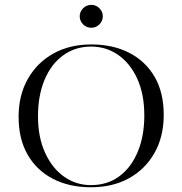

<svg xmlns="http://www.w3.org/2000/svg" viewBox="-20 -767 758 798"><path d="M358.1 11.3Q267.7 11.3 200 -23.8Q132.3 -58.9 94.8 -124.2Q57.3 -189.5 57.3 -281.5Q57.3 -371.8 96 -439.5Q134.7 -507.3 202.4 -544.8Q270.2 -582.3 358.9 -582.3Q450 -582.3 517.7 -547.2Q585.5 -512.1 623 -447.2Q660.5 -382.3 660.5 -289.5Q660.5 -199.2 622.2 -131.5Q583.9 -63.7 516.1 -26.2Q448.4 11.3 358.1 11.3ZM358.1 2.4Q425.8 2.4 475.4 -33.9Q525 -70.2 552.4 -135.9Q579.8 -201.6 579.8 -287.1Q579.8 -375 550.8 -439.1Q521.8 -503.2 471.8 -538.3Q421.8 -573.4 358.9 -573.4Q292.7 -573.4 242.7 -537.1Q192.7 -500.8 165.3 -435.5Q137.9 -370.2 137.9 -283.9Q137.9 -196.8 167.3 -132.3Q196.8 -67.7 246.4 -32.7Q296 2.4 358.1 2.4ZM359.7 -651.6Q339.5 -651.6 325.4 -665.7Q311.3 -679.8 311.3 -699.2Q311.3 -718.5 325.4 -732.7Q339.5 -746.8 359.7 -746.8Q379 -746.8 393.1 -732.7Q407.3 -718.5 407.3 -699.2Q407.3 -679.8 393.1 -665.7Q379 -651.6 359.7 -651.6Z"/></svg>

Font: Playfair 144pt SemiExpanded Light
Style: Regular
Weight: 300
Width: 6
Designer: Claus Eggers Sørensen
Foundry: Claus Eggers Sørensen
Version: Version 2.203